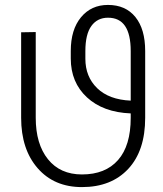

<svg xmlns="http://www.w3.org/2000/svg" viewBox="-20 -741 655 771"><path d="M309.1 -40.5Q403.3 -40.5 454.1 -98.4Q504.9 -156.2 504.9 -268.1V-285.6Q394 -290 329.1 -350.1Q264.2 -410.2 264.2 -505.9V-536.1Q264.2 -622.1 305.2 -671.6Q346.2 -721.2 413.6 -721.2Q484.4 -721.2 523.7 -672.6Q563 -624 563 -536.1V-268.1Q563 -135.7 494.9 -62.7Q426.8 10.3 309.1 10.3Q197.3 10.3 131.1 -65.7Q64.9 -141.6 64.9 -268.1V-611.3L123.5 -612.3V-268.1Q123.5 -162.6 172.6 -101.6Q221.7 -40.5 309.1 -40.5ZM322.8 -504.9Q322.8 -433.1 370.1 -387Q417.5 -340.8 504.9 -336.9V-536.1Q504.9 -603 482.2 -636.5Q459.5 -669.9 413.6 -669.9Q371.1 -669.9 346.9 -636.7Q322.8 -603.5 322.8 -536.1Z"/></svg>

Font: Roboto Web
Style: Light
Weight: 300
Designer: Google
Version: Version 1.200310; 2013